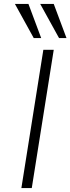

<svg xmlns="http://www.w3.org/2000/svg" viewBox="-20 -959 359 979"><path d="M89 0 201 -705H254L142 0ZM281 -765 185 -939H254L319 -765ZM152 -765 56 -939H125L190 -765Z"/></svg>

Font: Nunito Sans 7pt SemiExpanded ExtraLight
Style: Italic
Weight: 250
Width: 6
Italic angle: -9°
Designer: Vernon Adams
Foundry: Vernon Adams
Version: Version 3.101;gftools[0.9.27]